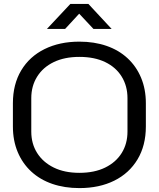

<svg xmlns="http://www.w3.org/2000/svg" viewBox="-20 -952 813 982"><path d="M386 10Q310 10 247.5 -11.5Q185 -33 140 -74.5Q95 -116 70.5 -174.5Q46 -233 46 -305V-424Q46 -521 88.5 -592Q131 -663 208 -701Q285 -739 386 -739Q462 -739 524.5 -717.5Q587 -696 632 -654.5Q677 -613 701.5 -554.5Q726 -496 726 -424V-305Q726 -208 683.5 -137Q641 -66 564.5 -28Q488 10 386 10ZM386 -68Q463 -68 518 -95Q573 -122 602.5 -169.5Q632 -217 632 -279V-450Q632 -512 602.5 -560Q573 -608 518 -634.5Q463 -661 386 -661Q310 -661 255 -634.5Q200 -608 170 -560Q140 -512 140 -450V-279Q140 -217 170 -169.5Q200 -122 255 -95Q310 -68 386 -68ZM220 -804 340 -932H432L551 -804H458L385 -882L313 -804Z"/></svg>

Font: Hubot Sans
Style: Regular
Weight: 400
Designer: Deni Anggara
Foundry: GitHub, Inc., Subsidiary of Microsoft Corporation
Version: Version 2.000